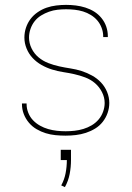

<svg xmlns="http://www.w3.org/2000/svg" viewBox="-20 -548 540 787"><path d="M249 8Q228 8 207.5 6Q187 4 167.5 -2Q148 -8 130 -18.5Q112 -29 98.5 -45Q85 -61 77.5 -80.5Q70 -100 70 -121Q70 -121 70 -122Q70 -123 70 -124H89Q89 -123 89 -122.5Q89 -122 89 -121Q89 -103 96 -85.5Q103 -68 115.5 -55Q128 -42 144 -33Q160 -24 177.5 -19Q195 -14 213 -12Q231 -10 249 -10Q267 -10 285.5 -12Q304 -14 322 -19.5Q340 -25 356 -34.5Q372 -44 384 -58Q396 -72 402.5 -90Q409 -108 409 -126Q409 -149 398 -170.5Q387 -192 369.5 -207Q352 -222 329.5 -230.5Q307 -239 284.5 -244Q262 -249 239 -252.5Q216 -256 193.5 -263Q171 -270 150.5 -281.5Q130 -293 114 -310Q98 -327 89 -349Q80 -371 80 -394Q80 -415 86.5 -434.5Q93 -454 105 -470Q117 -486 134.5 -498Q152 -510 171 -516.5Q190 -523 210.5 -525.5Q231 -528 251 -528Q271 -528 291 -525.5Q311 -523 330 -517Q349 -511 366 -500.5Q383 -490 396 -474Q409 -458 415.5 -439Q422 -420 422 -400Q422 -399 422 -398Q422 -397 422 -396H403Q403 -397 403 -398Q403 -399 403 -399Q403 -417 396.5 -434Q390 -451 379 -464Q368 -477 352.5 -486.5Q337 -496 320.5 -501Q304 -506 286.5 -508Q269 -510 251 -510Q233 -510 215.5 -508Q198 -506 181 -500Q164 -494 148.5 -484.5Q133 -475 122 -461Q111 -447 105 -429.5Q99 -412 99 -394Q99 -371 109.5 -349.5Q120 -328 138 -313Q156 -298 178 -289.5Q200 -281 223 -276Q246 -271 269 -267.5Q292 -264 314 -257Q336 -250 357 -238.5Q378 -227 394 -210Q410 -193 419 -171Q428 -149 428 -126Q428 -105 421 -85Q414 -65 401 -48.5Q388 -32 370 -21Q352 -10 332 -3.5Q312 3 291 5.5Q270 8 249 8ZM246 219 231 212Q244 188 249 161.5Q254 135 254 108H229V66H271V108Q271 137 265.5 165.5Q260 194 246 219Z"/></svg>

Font: Iosevka SS04 Thin
Style: Regular
Weight: 100
Monospace: yes
Designer: Belleve Invis
Foundry: Belleve Invis
Version: Version 19.0.0; ttfautohint (v1.8.4)